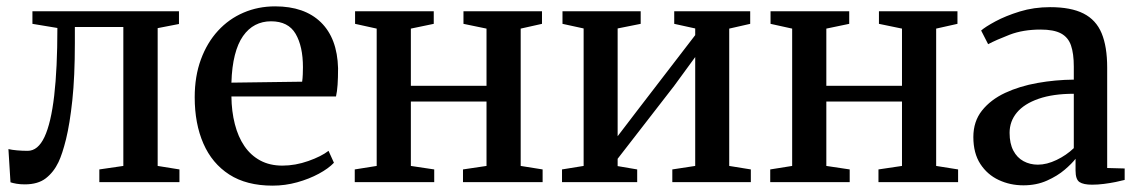

<svg xmlns="http://www.w3.org/2000/svg" viewBox="-20 -573 3576 604"><path d="M58 7Q43.5 7 32 5Q20.5 3 13 0.5L6.5 -104Q17 -101.5 33.5 -100Q50 -98.5 67 -98.5Q99.5 -98.5 120 -142.2Q140.5 -186 150.5 -272Q160.5 -358 160.5 -485L82 -498V-537.5H543V-497.5L476 -484.5V-51L544.5 -40V0H292.5V-40L368 -51V-488H215.5V-437.5Q215.5 -331.5 207.5 -257.2Q199.5 -183 187.8 -135.5Q176 -88 164 -63Q149 -31.5 124.2 -12.2Q99.5 7 58 7Z M837.5 11Q755.5 11 701.2 -24Q647 -59 619.8 -121.5Q592.5 -184 592.5 -267Q592.5 -333 612 -386Q631.5 -439 665.8 -476.2Q700 -513.5 746 -533.2Q792 -553 845.5 -553Q938 -553 989.5 -502.8Q1041 -452.5 1043.5 -358.5Q1043.5 -328 1042 -306.5Q1040.5 -285 1037 -269.5H708Q708.5 -222.5 718.8 -182.5Q729 -142.5 748.8 -113.5Q768.5 -84.5 798.5 -68.2Q828.5 -52 868.5 -52Q909 -52 950 -66.5Q991 -81 1013.5 -98.5L1030.5 -61Q1013.5 -43 983 -26.5Q952.5 -10 914.8 0.5Q877 11 837.5 11ZM708 -313 930.5 -316Q932 -326.5 932.5 -338.8Q933 -351 933 -361.5Q933 -427 910 -466.5Q887 -506 832.5 -506Q805.5 -506 783.2 -494.5Q761 -483 744.5 -459.5Q728 -436 718.8 -399.5Q709.5 -363 708 -313Z M1096 0V-40L1165 -51V-483L1097 -498V-537.5H1344.5V-498L1272.5 -483V-303H1510.5V-483L1438 -498V-537.5H1685V-498L1618 -483V-51L1687 -40V0H1436.5V-40L1510.5 -51V-253.5H1272.5V-51L1346 -40V0Z M1748 0V-40L1816 -51V-483.5L1749.5 -498V-537.5H1995.5V-498L1923 -483.5V-144.5L1986 -227L2167 -462.5V-483.5L2101 -498V-537.5H2340V-498L2274 -483V-51L2342 -40V0H2095V-40L2167 -51V-393.5L2100.5 -302.5L1923 -73.5V-50.5L1984.5 -40V0Z M2403 0V-40L2472 -51V-483L2404 -498V-537.5H2651.5V-498L2579.5 -483V-303H2817.5V-483L2745 -498V-537.5H2992V-498L2925 -483V-51L2994 -40V0H2743.5V-40L2817.5 -51V-253.5H2579.5V-51L2653 -40V0Z M3199.5 10Q3157.5 10 3121.8 -6.8Q3086 -23.5 3064 -57.2Q3042 -91 3042 -142Q3042 -191 3069.2 -225.2Q3096.5 -259.5 3142 -280.8Q3187.5 -302 3243.8 -312Q3300 -322 3358 -322.5V-363.5Q3358 -404.5 3349.2 -430Q3340.5 -455.5 3317.8 -467.8Q3295 -480 3253.5 -480Q3198.5 -480 3156.2 -463.8Q3114 -447.5 3088.5 -434L3066.5 -477Q3079.5 -488.5 3111.5 -505.8Q3143.5 -523 3188 -536.8Q3232.5 -550.5 3283.5 -550.5Q3349 -550.5 3388.5 -530.5Q3428 -510.5 3445.5 -468.5Q3463 -426.5 3463 -360.5V-44.5L3518 -43V-7Q3507 -4 3489.8 -0.5Q3472.5 3 3453 5.5Q3433.5 8 3415.5 8Q3388.5 8 3376 -0.2Q3363.5 -8.5 3363.5 -36.5V-73.5Q3352.5 -59 3329.5 -39.2Q3306.5 -19.5 3273.5 -4.8Q3240.5 10 3199.5 10ZM3245 -55Q3273 -55 3303.8 -69.8Q3334.5 -84.5 3358 -107V-278Q3292.5 -278 3247.2 -262.2Q3202 -246.5 3179 -219Q3156 -191.5 3156 -155Q3156 -121.5 3167.8 -99.2Q3179.5 -77 3199.8 -66Q3220 -55 3245 -55Z"/></svg>

Font: Merriweather 60pt Medium
Style: Regular
Weight: 500
Version: Version 2.100